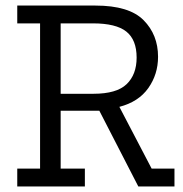

<svg xmlns="http://www.w3.org/2000/svg" viewBox="-20 -670 657 690"><path d="M607 0H477L337 -272H198V-64H285V0H42V-64H124V-586H42V-650H323Q444 -650 496 -597.5Q548 -545 548 -466Q548 -403 513 -353.5Q478 -304 409 -286L525 -64H607ZM471 -463Q471 -527 434 -556.5Q397 -586 314 -586H198V-333H316Q399 -333 435 -367.5Q471 -402 471 -463Z"/></svg>

Font: Zilla Slab
Style: Regular
Weight: 400
Designer: Typotheque.com
Foundry: Typotheque type foundry
Version: Version 1.1; 2017; ttfautohint (v1.6)